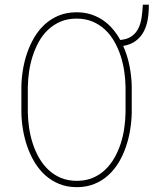

<svg xmlns="http://www.w3.org/2000/svg" viewBox="-20 -772 642 802"><path d="M530.3 -302.2Q529.8 -267.6 523.9 -231Q518.1 -194.3 506.3 -159.7Q494.6 -125 476.3 -94.2Q458 -63.5 432.6 -40.3Q407.2 -17.1 374.3 -3.7Q341.3 9.8 300.8 9.8Q260.3 9.8 227.3 -3.7Q194.3 -17.1 168.7 -40.3Q143.1 -63.5 124.5 -94.2Q106 -125 94 -159.7Q82 -194.3 75.9 -231Q69.8 -267.6 69.3 -302.2V-408.7Q69.8 -443.4 75.7 -480Q81.5 -516.6 93.5 -551.3Q105.5 -585.9 123.8 -616.7Q142.1 -647.5 167.7 -670.7Q193.4 -693.8 226.1 -707.3Q258.8 -720.7 299.8 -720.7Q332.5 -720.7 359.9 -711.9Q387.2 -703.1 409.9 -687.7Q432.6 -672.4 450.7 -651.1Q468.8 -629.9 482.4 -605Q512.2 -607.9 530.3 -620.8Q548.3 -633.8 558.1 -653.8Q567.9 -673.8 571.5 -699.2Q575.2 -724.6 576.7 -752.4H601.6Q602.1 -720.7 597.2 -691.7Q592.3 -662.6 580.1 -639.6Q567.9 -616.7 546.9 -601.1Q525.9 -585.4 494.6 -580.1Q512.7 -539.6 521.2 -495.4Q529.8 -451.2 530.3 -408.7ZM504.4 -409.7Q503.9 -440.9 499 -474.1Q494.1 -507.3 483.9 -538.8Q473.6 -570.3 457.5 -598.6Q441.4 -627 418.7 -648.2Q396 -669.4 366.5 -681.9Q336.9 -694.3 299.8 -694.3Q262.7 -694.3 233.4 -681.9Q204.1 -669.4 181.4 -648.2Q158.7 -627 142.8 -598.6Q127 -570.3 116.7 -538.6Q106.4 -506.8 101.6 -473.6Q96.7 -440.4 96.2 -409.7V-302.2Q96.7 -271 101.6 -237.8Q106.4 -204.6 116.7 -172.9Q127 -141.1 143.1 -112.8Q159.2 -84.5 181.9 -63Q204.6 -41.5 234.1 -29.1Q263.7 -16.6 300.8 -16.6Q337.9 -16.6 367.4 -29.1Q397 -41.5 419.4 -63Q441.9 -84.5 458 -112.8Q474.1 -141.1 484.4 -172.9Q494.6 -204.6 499.3 -237.8Q503.9 -271 504.4 -302.2Z"/></svg>

Font: Roboto Mono Thin
Style: Regular
Weight: 250
Designer: Google
Version: Version 2.000985; 2015; ttfautohint (v1.3)